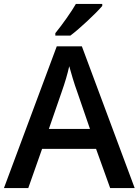

<svg xmlns="http://www.w3.org/2000/svg" viewBox="-20 -951 701 971"><path d="M537.1 0 465.8 -198.2H192.9L123 0H0L267.1 -716.8H394L661.1 0ZM435.1 -298.8 368.2 -493.2Q360.8 -512.7 347.9 -554.7Q335 -596.7 330.1 -616.2Q316.9 -556.2 291.5 -484.9L227.1 -298.8ZM259.8 -771V-783.2Q287.6 -817.4 317.1 -859.4Q346.7 -901.4 363.8 -931.2H497.1V-920.9Q471.7 -891.1 421.1 -844Q370.6 -796.9 335.9 -771Z"/></svg>

Font: CAA NEO Sans SemiBold
Style: Regular
Weight: 600
Version: Version 1.10